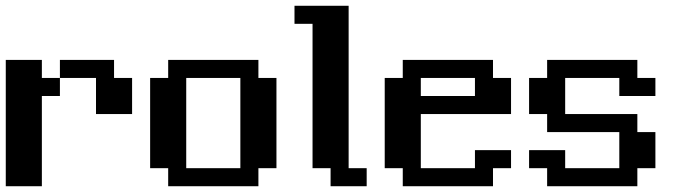

<svg xmlns="http://www.w3.org/2000/svg" viewBox="-20 -645 2352 665"><path d="M0 -437.5H125V-375H187.5V-437.5H375V-375H437.5V-250H312.5V-375H187.5V-312.5H125V0H0Z M500 -375H562.5V-437.5H875V-375H937.5V-62.5H875V0H562.5V-62.5H500ZM625 -375V-62.5H812.5V-375Z M1000 -625H1187.5V-62.5H1250V0H1125V-62.5H1062.5V-562.5H1000Z M1312.5 -375H1375V-437.5H1687.5V-375H1750V-250H1437.5V-62.5H1625V-125H1750V-62.5H1687.5V0H1375V-62.5H1312.5ZM1437.5 -375V-312.5H1625V-375Z M1812.5 -375H1875V-437.5H2187.5V-375H2250V-312.5H2125V-375H1937.5V-250H2187.5V-187.5H2250V-62.5H2187.5V0H1875V-62.5H1812.5V-125H1937.5V-62.5H2125V-187.5H1875V-250H1812.5Z"/></svg>

Font: NeoDunggeunmo Pro
Style: Regular
Weight: 400
Version: Version 1.020